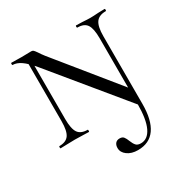

<svg xmlns="http://www.w3.org/2000/svg" viewBox="-154 -594 878 910"><g transform="rotate(-30 285.0 -138.5)"><path d="M98 -446 118 -443V-109Q118 -56 133 -34Q148 -12 185 -12Q187 -12 187 -6Q187 0 185 0Q163 0 151 -1L109 -2L66 -1Q53 0 30 0Q28 0 28 -6Q28 -12 30 -12Q67 -12 82.5 -34Q98 -56 98 -109ZM459 13 131 -386Q99 -424 75.5 -440Q52 -456 30 -456Q28 -456 28 -462Q28 -468 30 -468L86 -467L139 -468Q146 -468 150.5 -464Q155 -460 164 -447Q172 -434 186 -416L461 -77L471 11Q471 13 466 14Q461 15 459 13ZM471 11 451 -20V-359Q451 -412 436.5 -434Q422 -456 385 -456Q382 -456 382 -462Q382 -468 385 -468L419 -467Q445 -465 461 -465Q477 -465 505 -467L540 -468Q543 -468 543 -462Q543 -456 540 -456Q503 -456 487 -434Q471 -412 471 -359ZM344 191Q309 191 286.5 174.5Q264 158 264 134Q264 118 272 108.5Q280 99 295 99Q310 99 317 108Q324 117 330 133Q337 151 345.5 160.5Q354 170 372 170Q410 170 430.5 127Q451 84 451 0L471 11Q471 100 439 145.5Q407 191 344 191Z"/></g></svg>

Font: Cormorant SC
Style: Regular
Weight: 400
Designer: Christian Thalmann (Catharsis Fonts)
Foundry: Catharsis Fonts
Version: Version 4.000